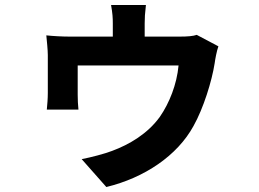

<svg xmlns="http://www.w3.org/2000/svg" viewBox="-20 -660 1040 771"><path d="M566 -640H426C432 -606 433 -588 433 -566V-513H262C231 -513 193 -515 166 -518C168 -498 172 -458 172 -439V-287C172 -265 170 -240 168 -220H295C293 -236 292 -262 292 -280V-397H697C690 -321 660 -246 622 -191C573 -123 500 -80 430 -54C402 -43 345 -28 308 -21L407 91C560 54 692 -35 757 -154C797 -225 831 -335 842 -406C844 -421 850 -455 857 -474L770 -520C756 -515 734 -513 700 -513H561V-566C561 -588 562 -606 566 -640Z"/></svg>

Font: Source Han Sans CN
Style: Bold
Weight: 700
Designer: Ryoko NISHIZUKA 西塚涼子 (kana, bopomofo & ideographs); Paul D. Hunt (Latin, Greek & Cyrillic); Sandoll Communications 산돌커뮤니
Foundry: Adobe
Version: Version 2.001;hotconv 1.0.107;makeotfexe 2.5.65593